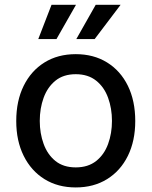

<svg xmlns="http://www.w3.org/2000/svg" viewBox="-20 -782 642 813"><path d="M300.8 11.7Q225.1 11.7 168.5 -23.4Q111.8 -58.6 80.3 -122.1Q48.8 -185.5 48.8 -269.5Q48.8 -355 80.3 -418.7Q111.8 -482.4 168.5 -517.6Q225.1 -552.7 300.8 -552.7Q376.5 -552.7 433.3 -517.6Q490.2 -482.4 521.5 -418.7Q552.7 -355 552.7 -269.5Q552.7 -185.5 521.5 -122.1Q490.2 -58.6 433.3 -23.4Q376.5 11.7 300.8 11.7ZM300.8 -73.2Q353 -73.2 387.2 -100.3Q421.4 -127.4 437.7 -172.4Q454.1 -217.3 454.1 -270Q454.1 -322.8 437.7 -367.9Q421.4 -413.1 387.2 -440.4Q353 -467.8 300.8 -467.8Q248.5 -467.8 214.8 -440.4Q181.2 -413.1 164.8 -368.2Q148.4 -323.2 148.4 -270Q148.4 -217.3 164.8 -172.4Q181.2 -127.4 214.8 -100.3Q248.5 -73.2 300.8 -73.2ZM219.2 -616.7H142.1L198.2 -761.7H301.8ZM380.9 -616.7H303.2L385.3 -761.7H490.7Z"/></svg>

Font: Inter Cardless
Style: Regular
Weight: 400
Designer: Rasmus Andersson
Foundry: rsms
Version: Version 4.001;git-9221beed3